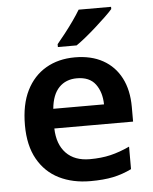

<svg xmlns="http://www.w3.org/2000/svg" viewBox="-54 -812 691 867"><g transform="rotate(-5 291.0 -378.0)"><path d="M299 -553Q373 -553 426 -523.5Q479 -494 507.5 -439Q536 -384 536 -307V-241H179Q181 -169 219.5 -129Q258 -89 327 -89Q379 -89 421 -99Q463 -109 508 -130V-28Q467 -8 424 1Q381 10 321 10Q241 10 179.5 -20.5Q118 -51 83 -113Q48 -175 48 -267Q48 -361 79.5 -424Q111 -487 167.5 -520Q224 -553 299 -553ZM300 -458Q250 -458 219 -426Q188 -394 182 -330H412Q411 -386 384 -422Q357 -458 300 -458ZM482 -756Q470 -742 449 -722Q428 -702 403.5 -680Q379 -658 355 -638.5Q331 -619 312 -606H227V-619Q243 -638 263 -663.5Q283 -689 302.5 -716.5Q322 -744 335 -766H482Z"/></g></svg>

Font: Noto Sans Javanese SemiBold
Style: Regular
Weight: 600
Version: Version 2.004